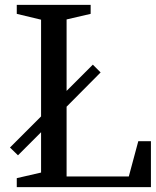

<svg xmlns="http://www.w3.org/2000/svg" viewBox="-20 -770 641 790"><path d="M49 -750H353V-713L254 -690V-396L362 -504L394 -472L254 -331V-44H510L549 -189H601V0H49V-37L149 -60V-226L54 -131L21 -163L149 -291V-689L49 -713Z"/></svg>

Font: Ledger
Style: Regular
Weight: 400
Designer: Denis Masharov
Foundry: Denis Masharov
Version: 1.001